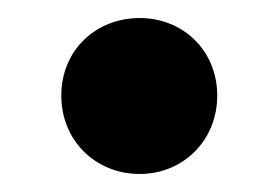

<svg xmlns="http://www.w3.org/2000/svg" viewBox="-20 -179 309 213"><path d="M48 -73C48 -23 86 14 135 14C183 14 221 -23 221 -73C221 -123 183 -159 135 -159C86 -159 48 -123 48 -73Z"/></svg>

Font: Space Text SemiBold
Style: Regular
Weight: 600
Designer: Florian Karsten (Space Text), Colophon Foundry (Space Mono)
Foundry: Florian Karsten
Version: Version 1.003;PS 001.003;hotconv 1.0.88;makeotf.lib2.5.64775